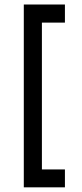

<svg xmlns="http://www.w3.org/2000/svg" viewBox="-20 -759 359 839"><path d="M263.7 -660.2H163.1V-18.6H263.7V59.6H84V-739.3H263.7Z"/></svg>

Font: Allerta
Style: Medium
Weight: 500
Designer: Matt McInerney
Foundry: Matt McInerney
Version: Version 1.0